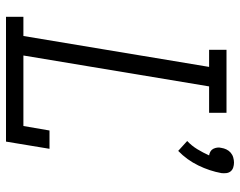

<svg xmlns="http://www.w3.org/2000/svg" viewBox="-100 -700 800 640"><g transform="rotate(90 300.0 -380.0)"><path d="M483 -574 450 -604Q466 -619 477.5 -638Q489 -657 498 -677Q491 -678 485 -681.5Q479 -685 476 -691Q473 -697 472 -704Q471 -711 473 -718Q474 -726 478 -734.5Q482 -743 489 -749Q496 -755 505 -757.5Q514 -760 522 -760Q530 -760 538 -757.5Q546 -755 551 -749Q556 -743 557 -734.5Q558 -726 557 -718Q550 -679 531.5 -641Q513 -603 483 -574ZM452 0H36V-58H100L203 -677H146V-735H356V-677H268L165 -58H400L415 -145H476Z"/></g></svg>

Font: Iosevka HT Light Extended
Style: Italic
Weight: 300
Width: 7
Italic angle: -9°
Monospace: yes
Designer: Belleve Invis
Foundry: Belleve Invis
Version: Version 32.3.0; ttfautohint (v1.8.4)